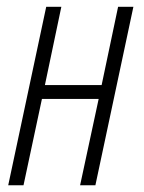

<svg xmlns="http://www.w3.org/2000/svg" viewBox="-20 -550 427 570"><path d="M4.4 0 117.2 -529.8H162.1L113.3 -297.4H281.7L330.6 -529.8H376L263.2 0H217.8L272.9 -256.3H104.5L49.8 0Z"/></svg>

Font: Open Sans Condensed Light
Style: Italic
Weight: 300
Width: 3
Italic angle: -12°
Designer: Monotype Design Team
Foundry: Monotype Imaging Inc.
Version: Version 3.000; ttfautohint (v1.8.4)